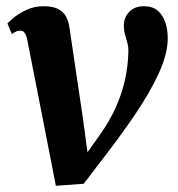

<svg xmlns="http://www.w3.org/2000/svg" viewBox="-20 -587 573 617"><path d="M67.5 -459.5Q64.5 -474.5 59.2 -481.5Q54 -488.5 45.5 -488.5Q37 -488.5 30.2 -485Q23.5 -481.5 18 -477.5L4 -511.5Q8 -516.5 24 -530Q40 -543.5 65 -555.2Q90 -567 120 -567Q148 -567 165 -559Q182 -551 191 -535.8Q200 -520.5 203 -499.5L246.5 -206.5L268.5 -43L229 -52L302.5 -156Q332.5 -198.5 351.8 -241.2Q371 -284 381.2 -328.5Q391.5 -373 392.5 -421Q393 -436 389.2 -449.2Q385.5 -462.5 381.8 -476Q378 -489.5 378 -504.5Q378 -531.5 395.5 -549.2Q413 -567 442.5 -567Q470 -567 486.8 -552.8Q503.5 -538.5 511.2 -515.2Q519 -492 519 -465Q519.5 -416 491 -353.2Q462.5 -290.5 413 -217.5Q363.5 -144.5 300.5 -64L249 3.5L159.5 10L124 -172Z"/></svg>

Font: Merriweather 20pt
Style: Bold Italic
Weight: 700
Italic angle: -7.8°
Version: Version 2.101